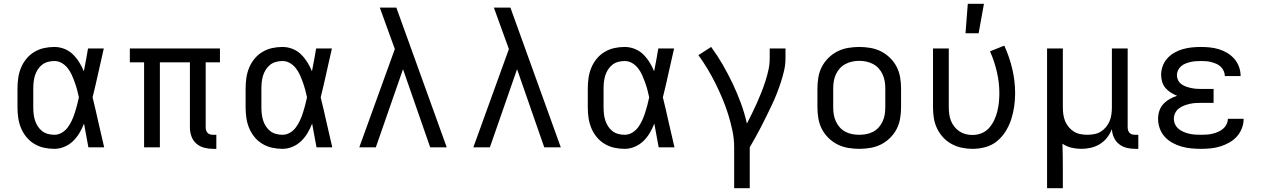

<svg xmlns="http://www.w3.org/2000/svg" viewBox="-20 -775 6640 1010"><path d="M266 8Q238 8 211 2Q184 -4 160 -18.5Q136 -33 118.5 -54.5Q101 -76 90.5 -101.5Q80 -127 76 -154.5Q72 -182 72 -210V-310Q72 -338 76 -365.5Q80 -393 90.5 -418.5Q101 -444 118.5 -465.5Q136 -487 160 -501.5Q184 -516 211 -522Q238 -528 266 -528Q293 -528 318.5 -518Q344 -508 363 -489.5Q382 -471 396.5 -448Q411 -425 421 -400Q427 -430 432.5 -460Q438 -490 443 -520H526Q511 -456 497 -391.5Q483 -327 467 -263Q483 -198 497.5 -132Q512 -66 528 0H445Q439 -31 433.5 -62Q428 -93 422 -125Q412 -99 398 -75.5Q384 -52 364.5 -33Q345 -14 319 -3Q293 8 266 8ZM266 -66Q287 -66 305.5 -77Q324 -88 336.5 -105Q349 -122 358 -141.5Q367 -161 373.5 -181.5Q380 -202 385.5 -222.5Q391 -243 395 -263Q391 -283 385.5 -303Q380 -323 373 -342.5Q366 -362 357.5 -381Q349 -400 336 -416.5Q323 -433 305 -443.5Q287 -454 266 -454Q249 -454 232 -449.5Q215 -445 201.5 -434.5Q188 -424 178.5 -409Q169 -394 164 -378Q159 -362 157 -344.5Q155 -327 155 -310V-210Q155 -193 157 -175.5Q159 -158 164 -142Q169 -126 178.5 -111Q188 -96 201.5 -85.5Q215 -75 232 -70.5Q249 -66 266 -66Z M1101 8Q1077 8 1054 2Q1031 -4 1013 -19.5Q995 -35 987 -58Q979 -81 979 -104V-447H821V0H738V-447H663V-520H1137V-447H1062V-104Q1062 -97 1064.5 -89Q1067 -81 1072.5 -75.5Q1078 -70 1085.5 -68Q1093 -66 1101 -66H1118V8Z M1466 8Q1438 8 1411 2Q1384 -4 1360 -18.5Q1336 -33 1318.5 -54.5Q1301 -76 1290.5 -101.5Q1280 -127 1276 -154.5Q1272 -182 1272 -210V-310Q1272 -338 1276 -365.5Q1280 -393 1290.5 -418.5Q1301 -444 1318.5 -465.5Q1336 -487 1360 -501.5Q1384 -516 1411 -522Q1438 -528 1466 -528Q1493 -528 1518.5 -518Q1544 -508 1563 -489.5Q1582 -471 1596.5 -448Q1611 -425 1621 -400Q1627 -430 1632.5 -460Q1638 -490 1643 -520H1726Q1711 -456 1697 -391.5Q1683 -327 1667 -263Q1683 -198 1697.5 -132Q1712 -66 1728 0H1645Q1639 -31 1633.5 -62Q1628 -93 1622 -125Q1612 -99 1598 -75.5Q1584 -52 1564.5 -33Q1545 -14 1519 -3Q1493 8 1466 8ZM1466 -66Q1487 -66 1505.5 -77Q1524 -88 1536.5 -105Q1549 -122 1558 -141.5Q1567 -161 1573.5 -181.5Q1580 -202 1585.5 -222.5Q1591 -243 1595 -263Q1591 -283 1585.5 -303Q1580 -323 1573 -342.5Q1566 -362 1557.5 -381Q1549 -400 1536 -416.5Q1523 -433 1505 -443.5Q1487 -454 1466 -454Q1449 -454 1432 -449.5Q1415 -445 1401.5 -434.5Q1388 -424 1378.5 -409Q1369 -394 1364 -378Q1359 -362 1357 -344.5Q1355 -327 1355 -310V-210Q1355 -193 1357 -175.5Q1359 -158 1364 -142Q1369 -126 1378.5 -111Q1388 -96 1401.5 -85.5Q1415 -75 1432 -70.5Q1449 -66 1466 -66Z M1870 0 2057 -517 2029 -594Q2016 -629 2003.5 -664.5Q1991 -700 1978 -735H2065L2330 0H2243L2100 -411L1957 0Z M2470 0 2657 -517 2629 -594Q2616 -629 2603.5 -664.5Q2591 -700 2578 -735H2665L2930 0H2843L2700 -411L2557 0Z M3266 8Q3238 8 3211 2Q3184 -4 3160 -18.5Q3136 -33 3118.5 -54.5Q3101 -76 3090.5 -101.5Q3080 -127 3076 -154.5Q3072 -182 3072 -210V-310Q3072 -338 3076 -365.5Q3080 -393 3090.5 -418.5Q3101 -444 3118.5 -465.5Q3136 -487 3160 -501.5Q3184 -516 3211 -522Q3238 -528 3266 -528Q3293 -528 3318.5 -518Q3344 -508 3363 -489.5Q3382 -471 3396.5 -448Q3411 -425 3421 -400Q3427 -430 3432.5 -460Q3438 -490 3443 -520H3526Q3511 -456 3497 -391.5Q3483 -327 3467 -263Q3483 -198 3497.5 -132Q3512 -66 3528 0H3445Q3439 -31 3433.5 -62Q3428 -93 3422 -125Q3412 -99 3398 -75.5Q3384 -52 3364.5 -33Q3345 -14 3319 -3Q3293 8 3266 8ZM3266 -66Q3287 -66 3305.5 -77Q3324 -88 3336.5 -105Q3349 -122 3358 -141.5Q3367 -161 3373.5 -181.5Q3380 -202 3385.5 -222.5Q3391 -243 3395 -263Q3391 -283 3385.5 -303Q3380 -323 3373 -342.5Q3366 -362 3357.5 -381Q3349 -400 3336 -416.5Q3323 -433 3305 -443.5Q3287 -454 3266 -454Q3249 -454 3232 -449.5Q3215 -445 3201.5 -434.5Q3188 -424 3178.5 -409Q3169 -394 3164 -378Q3159 -362 3157 -344.5Q3155 -327 3155 -310V-210Q3155 -193 3157 -175.5Q3159 -158 3164 -142Q3169 -126 3178.5 -111Q3188 -96 3201.5 -85.5Q3215 -75 3232 -70.5Q3249 -66 3266 -66Z M3842 215V0Q3842 -44 3833 -87Q3824 -130 3811 -172Q3798 -214 3781 -254.5Q3764 -295 3744.5 -334.5Q3725 -374 3702.5 -411.5Q3680 -449 3654 -485L3721 -528Q3754 -483 3782 -434.5Q3810 -386 3834 -335.5Q3858 -285 3877.5 -232Q3897 -179 3909 -125Q3923 -152 3936.5 -179.5Q3950 -207 3962.5 -235Q3975 -263 3986 -291Q3997 -319 4006.5 -348.5Q4016 -378 4022.5 -407.5Q4029 -437 4029 -468V-520H4112V-468Q4112 -436 4105 -405Q4098 -374 4088 -343.5Q4078 -313 4066.5 -283.5Q4055 -254 4041.5 -225.5Q4028 -197 4014 -168.5Q4000 -140 3985.5 -111.5Q3971 -83 3955.5 -55.5Q3940 -28 3924 0V215Z M4500 8Q4471 8 4441.5 3Q4412 -2 4386 -15Q4360 -28 4338.5 -49Q4317 -70 4303.5 -96Q4290 -122 4285 -151.5Q4280 -181 4280 -210V-310Q4280 -339 4285 -368.5Q4290 -398 4303.5 -424Q4317 -450 4338.5 -471Q4360 -492 4386 -505Q4412 -518 4441.5 -523Q4471 -528 4500 -528Q4529 -528 4558.5 -523Q4588 -518 4614 -505Q4640 -492 4661.5 -471Q4683 -450 4696.5 -424Q4710 -398 4715 -368.5Q4720 -339 4720 -310V-210Q4720 -181 4715 -151.5Q4710 -122 4696.5 -96Q4683 -70 4661.5 -49Q4640 -28 4614 -15Q4588 -2 4558.5 3Q4529 8 4500 8ZM4500 -66Q4519 -66 4537.5 -69.5Q4556 -73 4573 -82Q4590 -91 4602.5 -105Q4615 -119 4623 -136.5Q4631 -154 4634 -172.5Q4637 -191 4637 -210V-310Q4637 -329 4634 -347.5Q4631 -366 4623 -383.5Q4615 -401 4602.5 -415Q4590 -429 4573 -438Q4556 -447 4537.5 -451Q4519 -455 4500 -455Q4481 -455 4462.5 -451Q4444 -447 4427 -438Q4410 -429 4397.5 -415Q4385 -401 4377 -383.5Q4369 -366 4366 -347.5Q4363 -329 4363 -310V-210Q4363 -191 4366 -172.5Q4369 -154 4377 -136.5Q4385 -119 4397.5 -105Q4410 -91 4427 -82Q4444 -73 4462.5 -69.5Q4481 -66 4500 -66Z M5096 8Q5067 8 5039 2Q5011 -4 4986 -17.5Q4961 -31 4941.5 -52Q4922 -73 4909.5 -99Q4897 -125 4892.5 -153Q4888 -181 4888 -210V-520H4971V-210Q4971 -192 4973.5 -174Q4976 -156 4982.5 -139.5Q4989 -123 5000.5 -108.5Q5012 -94 5027 -84Q5042 -74 5059.5 -69.5Q5077 -65 5096 -65Q5120 -65 5143 -74Q5166 -83 5182.5 -101.5Q5199 -120 5209.5 -142Q5220 -164 5226 -188Q5232 -212 5234.5 -236Q5237 -260 5237 -285Q5237 -341 5224 -397Q5211 -453 5188 -505L5263 -535Q5290 -476 5305 -412.5Q5320 -349 5320 -284Q5320 -249 5315 -214.5Q5310 -180 5299.5 -147.5Q5289 -115 5270.5 -85Q5252 -55 5225.5 -33Q5199 -11 5165 -1.5Q5131 8 5096 8ZM5059 -600 5071 -755H5156L5128 -600Z M5488 215V-520H5571V-210Q5571 -192 5573.5 -173.5Q5576 -155 5583 -138Q5590 -121 5602 -106.5Q5614 -92 5629.5 -82.5Q5645 -73 5663.5 -69.5Q5682 -66 5700 -66Q5718 -66 5736.5 -69.5Q5755 -73 5770.5 -82.5Q5786 -92 5798 -106.5Q5810 -121 5817 -138Q5824 -155 5826.5 -173.5Q5829 -192 5829 -210V-520H5912V-104Q5912 -97 5914.5 -89Q5917 -81 5922.5 -75.5Q5928 -70 5935.5 -68Q5943 -66 5951 -66H5968V8H5951Q5928 8 5906 2.5Q5884 -3 5866.5 -17Q5849 -31 5839.5 -52Q5830 -73 5829 -96Q5820 -72 5804 -51.5Q5788 -31 5766.5 -17.5Q5745 -4 5719.5 2Q5694 8 5668 8Q5642 8 5616.5 2Q5591 -4 5569 -19Q5570 13 5570.5 44.5Q5571 76 5571 107V215Z M6297 8Q6272 8 6246 5.5Q6220 3 6195.5 -4Q6171 -11 6148 -23.5Q6125 -36 6107.5 -55Q6090 -74 6081 -99Q6072 -124 6072 -150Q6072 -171 6078.5 -191.5Q6085 -212 6099.5 -227.5Q6114 -243 6133 -254Q6152 -265 6172 -271Q6155 -278 6139 -288Q6123 -298 6111 -312Q6099 -326 6093.5 -344Q6088 -362 6088 -381Q6088 -405 6096.5 -428Q6105 -451 6121 -468.5Q6137 -486 6158 -498Q6179 -510 6202 -516.5Q6225 -523 6249 -525.5Q6273 -528 6297 -528Q6321 -528 6345 -525.5Q6369 -523 6392 -516Q6415 -509 6436 -496.5Q6457 -484 6473 -465.5Q6489 -447 6497.5 -424Q6506 -401 6506 -377V-375H6423V-376Q6423 -389 6417 -402Q6411 -415 6401 -424.5Q6391 -434 6378 -439.5Q6365 -445 6352 -448.5Q6339 -452 6325 -453Q6311 -454 6297 -454Q6284 -454 6270 -453Q6256 -452 6243 -449Q6230 -446 6217 -441Q6204 -436 6193.5 -427Q6183 -418 6177 -405.5Q6171 -393 6171 -380Q6171 -366 6177 -353.5Q6183 -341 6194.5 -332.5Q6206 -324 6219 -319.5Q6232 -315 6245.5 -312Q6259 -309 6272.5 -308Q6286 -307 6300 -307H6364V-234H6300Q6284 -234 6268.5 -233Q6253 -232 6238 -228.5Q6223 -225 6208.5 -219.5Q6194 -214 6181.5 -204.5Q6169 -195 6162 -180.5Q6155 -166 6155 -151Q6155 -135 6161.5 -121Q6168 -107 6180 -97Q6192 -87 6206.5 -81Q6221 -75 6236 -71.5Q6251 -68 6266.5 -67Q6282 -66 6297 -66Q6313 -66 6328 -67Q6343 -68 6358 -71.5Q6373 -75 6387 -81Q6401 -87 6413 -97Q6425 -107 6432 -121Q6439 -135 6439 -150H6522V-149Q6522 -124 6512.5 -99.5Q6503 -75 6485.5 -56Q6468 -37 6445.5 -24.5Q6423 -12 6398.5 -4.5Q6374 3 6348.5 5.5Q6323 8 6297 8Z"/></svg>

Font: Iosevka Fixed Extended
Style: Regular
Weight: 400
Width: 7
Monospace: yes
Designer: Belleve Invis
Foundry: Belleve Invis
Version: Version 24.1.1; ttfautohint (v1.8.4)